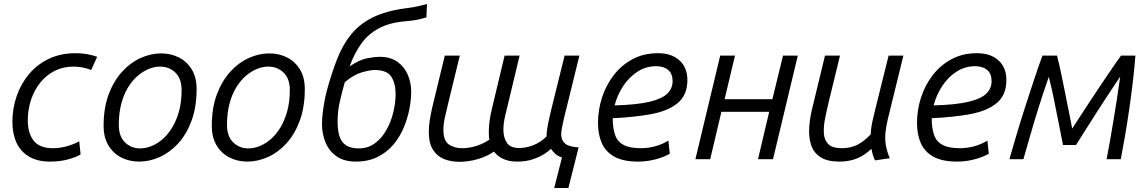

<svg xmlns="http://www.w3.org/2000/svg" viewBox="-20 -796 5738 960"><path d="M230 12Q168 12 126 -12.5Q84 -37 63 -81.5Q42 -126 42 -186Q42 -254 63.5 -316Q85 -378 125.5 -426Q166 -474 224.5 -502Q283 -530 358 -530Q387 -530 414 -525.5Q441 -521 466 -512L436 -446Q414 -455 391.5 -459Q369 -463 347 -463Q295 -463 253 -441.5Q211 -420 181 -382.5Q151 -345 135 -296.5Q119 -248 119 -194Q119 -130 148.5 -92.5Q178 -55 244 -55Q285 -55 323.5 -67.5Q362 -80 376 -90L383 -24Q363 -11 322 0.5Q281 12 230 12Z M676 12Q627 12 586.5 -8.5Q546 -29 522 -69Q498 -109 498 -167Q498 -257 523.5 -324.5Q549 -392 590.5 -437.5Q632 -483 683 -506Q734 -529 785 -529Q835 -529 875 -508.5Q915 -488 939 -448.5Q963 -409 963 -351Q963 -261 938 -193Q913 -125 871.5 -79.5Q830 -34 779 -11Q728 12 676 12ZM681 -54Q709 -54 738.5 -66Q768 -78 794.5 -101.5Q821 -125 842 -160Q863 -195 875.5 -241.5Q888 -288 888 -345Q888 -403 857 -433Q826 -463 780 -463Q752 -463 723 -451Q694 -439 667 -415.5Q640 -392 619 -357Q598 -322 586 -275.5Q574 -229 574 -172Q574 -114 605 -84Q636 -54 681 -54Z M1217 12Q1168 12 1127.5 -8.5Q1087 -29 1063 -69Q1039 -109 1039 -167Q1039 -257 1064.5 -324.5Q1090 -392 1131.5 -437.5Q1173 -483 1224 -506Q1275 -529 1326 -529Q1376 -529 1416 -508.5Q1456 -488 1480 -448.5Q1504 -409 1504 -351Q1504 -261 1479 -193Q1454 -125 1412.5 -79.5Q1371 -34 1320 -11Q1269 12 1217 12ZM1222 -54Q1250 -54 1279.5 -66Q1309 -78 1335.5 -101.5Q1362 -125 1383 -160Q1404 -195 1416.5 -241.5Q1429 -288 1429 -345Q1429 -403 1398 -433Q1367 -463 1321 -463Q1293 -463 1264 -451Q1235 -439 1208 -415.5Q1181 -392 1160 -357Q1139 -322 1127 -275.5Q1115 -229 1115 -172Q1115 -114 1146 -84Q1177 -54 1222 -54Z M1759 12Q1701 12 1663.5 -14Q1626 -40 1608 -83Q1590 -126 1590 -176Q1590 -202 1593.5 -231.5Q1597 -261 1602.5 -290.5Q1608 -320 1615 -346Q1639 -433 1666.5 -503Q1694 -573 1736 -624.5Q1778 -676 1843 -708.5Q1908 -741 2005 -754Q2046 -759 2071 -765Q2096 -771 2115 -776L2112 -709Q2099 -705 2074 -699Q2049 -693 2011 -690Q1931 -684 1876.5 -655.5Q1822 -627 1787 -578.5Q1752 -530 1728 -464Q1778 -498 1817 -505Q1856 -512 1878 -512Q1932 -512 1967 -487Q2002 -462 2019 -422Q2036 -382 2036 -337Q2036 -298 2027 -251Q2018 -204 1998.5 -157.5Q1979 -111 1947 -73Q1915 -35 1868.5 -11.5Q1822 12 1759 12ZM1774 -54Q1820 -54 1854.5 -79.5Q1889 -105 1912 -146Q1935 -187 1946.5 -234.5Q1958 -282 1958 -326Q1958 -379 1936.5 -412.5Q1915 -446 1853 -446Q1831 -446 1790 -434.5Q1749 -423 1704 -385Q1689 -333 1678.5 -285Q1668 -237 1668 -188Q1668 -146 1677 -116Q1686 -86 1709.5 -70Q1733 -54 1774 -54Z M2751 144 2790 -9Q2771 -14 2757 -26.5Q2743 -39 2735 -52Q2726 -42 2703 -27Q2680 -12 2645.5 0Q2611 12 2565 12Q2525 12 2496 -1.5Q2467 -15 2450 -38Q2413 -13 2367.5 0Q2322 13 2277 13Q2234 13 2199.5 -1Q2165 -15 2144.5 -48Q2124 -81 2124 -137Q2124 -165 2129 -196Q2134 -227 2141 -258L2204 -518H2279L2222 -284Q2215 -252 2206 -215.5Q2197 -179 2197 -147Q2197 -92 2224.5 -73.5Q2252 -55 2291 -55Q2327 -55 2363.5 -67Q2400 -79 2427 -98Q2425 -107 2424.5 -117Q2424 -127 2424 -137Q2424 -165 2428.5 -196Q2433 -227 2441 -258L2503 -518H2578L2522 -284Q2514 -252 2505.5 -215.5Q2497 -179 2497 -147Q2497 -108 2514.5 -82Q2532 -56 2575 -56Q2612 -56 2648 -70.5Q2684 -85 2713 -114Q2712 -129 2716.5 -155.5Q2721 -182 2727 -208Q2733 -234 2736 -247L2803 -518H2877L2799 -201Q2795 -180 2790.5 -160.5Q2786 -141 2786 -124Q2786 -96 2804.5 -79Q2823 -62 2873 -59L2822 144Z M3170 12Q3096 12 3052 -12.5Q3008 -37 2989 -80.5Q2970 -124 2970 -181Q2970 -246 2990 -308Q3010 -370 3048.5 -420Q3087 -470 3142.5 -500Q3198 -530 3269 -530Q3339 -530 3378 -493.5Q3417 -457 3417 -396Q3417 -322 3370 -282Q3323 -242 3239 -226Q3155 -210 3044 -205Q3044 -201 3044 -196.5Q3044 -192 3044 -188Q3046 -144 3058 -114.5Q3070 -85 3100.5 -70Q3131 -55 3185 -55Q3220 -55 3255.5 -64.5Q3291 -74 3322 -93L3329 -27Q3296 -9 3254.5 1.5Q3213 12 3170 12ZM3053 -269Q3164 -272 3227 -287Q3290 -302 3316.5 -328Q3343 -354 3343 -390Q3343 -428 3320.5 -446.5Q3298 -465 3261 -465Q3210 -465 3168 -438Q3126 -411 3096.5 -366.5Q3067 -322 3053 -269Z M3457 0 3581 -518H3655L3603 -300H3842L3895 -518H3969L3845 0H3770L3826 -237H3587L3531 0Z M4178 12Q4116 12 4082 -10.5Q4048 -33 4035.5 -71Q4023 -109 4026 -157.5Q4029 -206 4042 -258L4105 -518H4180L4123 -284Q4113 -242 4105 -201.5Q4097 -161 4099.5 -127.5Q4102 -94 4122.5 -74.5Q4143 -55 4189 -55Q4234 -55 4268.5 -73Q4303 -91 4334 -125Q4334 -143 4337.5 -164.5Q4341 -186 4346.5 -208Q4352 -230 4356 -248L4423 -518H4497L4419 -200Q4411 -166 4407.5 -134.5Q4404 -103 4409 -71.5Q4414 -40 4429 -5L4355 6Q4349 -6 4344.5 -21Q4340 -36 4337 -52Q4303 -19 4264 -3.5Q4225 12 4178 12Z M4765 12Q4691 12 4647 -12.5Q4603 -37 4584 -80.5Q4565 -124 4565 -181Q4565 -246 4585 -308Q4605 -370 4643.5 -420Q4682 -470 4737.5 -500Q4793 -530 4864 -530Q4934 -530 4973 -493.5Q5012 -457 5012 -396Q5012 -322 4965 -282Q4918 -242 4834 -226Q4750 -210 4639 -205Q4639 -201 4639 -196.5Q4639 -192 4639 -188Q4641 -144 4653 -114.5Q4665 -85 4695.5 -70Q4726 -55 4780 -55Q4815 -55 4850.5 -64.5Q4886 -74 4917 -93L4924 -27Q4891 -9 4849.5 1.5Q4808 12 4765 12ZM4648 -269Q4759 -272 4822 -287Q4885 -302 4911.5 -328Q4938 -354 4938 -390Q4938 -428 4915.5 -446.5Q4893 -465 4856 -465Q4805 -465 4763 -438Q4721 -411 4691.5 -366.5Q4662 -322 4648 -269Z M5027 0Q5045 -63 5064.5 -128.5Q5084 -194 5105.5 -260.5Q5127 -327 5148.5 -392Q5170 -457 5192 -518H5265Q5275 -479 5284 -437Q5293 -395 5302 -349.5Q5311 -304 5321 -255Q5331 -206 5341 -153Q5383 -218 5421 -276Q5459 -334 5491 -381.5Q5523 -429 5547 -464Q5571 -499 5585 -518H5657Q5653 -464 5645.5 -398.5Q5638 -333 5628 -262.5Q5618 -192 5606.5 -124.5Q5595 -57 5584 0H5513Q5522 -46 5530.5 -94.5Q5539 -143 5547.5 -194.5Q5556 -246 5564.5 -300.5Q5573 -355 5581 -413Q5547 -362 5519.5 -320.5Q5492 -279 5467.5 -240.5Q5443 -202 5417 -161Q5391 -120 5360 -71H5295Q5283 -132 5272 -187.5Q5261 -243 5250 -298Q5239 -353 5224 -412Q5197 -334 5174.5 -263Q5152 -192 5133.5 -127Q5115 -62 5097 0Z"/></svg>

Font: Ubuntu Sans
Style: Italic
Weight: 400
Italic angle: -13.5°
Designer: Dalton Maag Ltd
Foundry: Dalton Maag Ltd
Version: Version 1.006